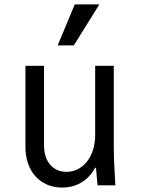

<svg xmlns="http://www.w3.org/2000/svg" viewBox="-20 -837 640 867"><path d="M493.8 -180V-540H409.8V-228Q409.8 -191.4 400.2 -160.9Q390.6 -130.4 373.3 -108.2Q356 -86 332.4 -73.6Q308.8 -61.2 280.4 -61.2Q233.6 -61.2 206.2 -93.7Q178.8 -126.2 178.8 -182V-540H94.8V-175Q94.8 -133 106.6 -99Q118.4 -65 140.2 -40.8Q162 -16.6 192.6 -3.3Q223.2 10 260.8 10Q301 10 333.8 -5.6Q366.6 -21.2 389.6 -49.3Q412.6 -77.4 425.3 -118Q438 -158.6 438 -208L383.6 -79.4H413.6Q415 -60 416.8 -40.4Q418.6 -20.8 420.6 0H500.8Q497.8 -48 495.8 -95Q493.8 -142 493.8 -180ZM428.6 -817H317.6L240.4 -632H313.4Z"/></svg>

Font: CommitMonoV143 ExtLt
Style: Regular
Weight: 200
Monospace: yes
Designer: Eigil Nikolajsen
Foundry: Eigil Nikolajsen
Version: Version 1.143